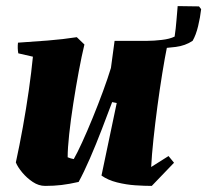

<svg xmlns="http://www.w3.org/2000/svg" viewBox="-20 -598 680 630"><path d="M128 12Q107 12 87.5 -1Q68 -14 53 -32Q38 -50 32 -65Q44 -120 55 -181Q66 -242 74.5 -301.5Q83 -361 88 -412L40 -423Q37 -440 39 -458Q86 -461 136.5 -465Q187 -469 232 -476L257 -452Q248 -415 238.5 -364Q229 -313 220.5 -258.5Q212 -204 207 -157.5Q202 -111 202 -82Q211 -78 222 -76Q233 -95 249.5 -131Q266 -167 284 -211Q302 -255 318 -298.5Q334 -342 344 -375L356 -464H518L529 -449Q521 -410 512.5 -357.5Q504 -305 496.5 -249Q489 -193 483.5 -141Q478 -89 476 -50L533 -86L551 -64L478 12Q454 12 424 10Q394 8 364 0.5Q334 -7 313 -22L363 -260L348 -263Q333 -223 314 -173.5Q295 -124 275 -78Q255 -32 238 -1Q207 6 182 9Q157 12 128 12ZM461 -441 464 -464Q484 -464 510.5 -467Q537 -470 553 -478Q557 -505 559 -531Q561 -557 563 -578L633 -577L640 -568Q637 -541 630 -512Q623 -483 612 -464Q588 -448 556.5 -444Q525 -440 495 -439Q475 -439 461 -441Z"/></svg>

Font: Labrada ExtraBold
Style: Italic
Weight: 800
Italic angle: -7°
Designer: Mercedes Jáuregui
Foundry: Omnibus-Type Team
Version: Version 1.000; ttfautohint (v1.8.4.7-5d5b)